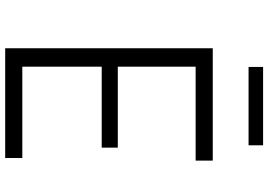

<svg xmlns="http://www.w3.org/2000/svg" viewBox="-167 -867 1034 740"><g transform="rotate(90 350.0 -497.0)"><path d="M166 0V-800H599V-734H237V-434H549V-372H237V-66H589V0ZM238 -938V-994H540V-938Z"/></g></svg>

Font: Martian Mono SemiExpanded ExtraLight
Style: Regular
Weight: 250
Monospace: yes
Version: Version 0.930